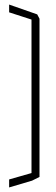

<svg xmlns="http://www.w3.org/2000/svg" viewBox="-20 -721 245 841"><path d="M118 71V-648L153 -638V54L119 71ZM20 100V65L118 37V71ZM20 -667V-701L143 -658L153 -639V-624Z"/></svg>

Font: Foldit ExtraLight
Style: Regular
Weight: 250
Version: Version 1.003